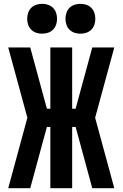

<svg xmlns="http://www.w3.org/2000/svg" viewBox="-20 -983 640 1003"><path d="M23 0 123 -368 23 -735H138L225 -415H243V-735H357V-415H375L462 -735H577L477 -368L577 0H462L375 -320H357V0H243V-320H225L138 0ZM400 -807Q384 -807 369 -812Q354 -817 343 -828Q332 -839 327 -854Q322 -869 322 -885Q322 -901 327 -916Q332 -931 343 -942Q354 -953 369 -958Q384 -963 400 -963Q416 -963 431 -958Q446 -953 457 -942Q468 -931 473 -916Q478 -901 478 -885Q478 -869 473 -854Q468 -839 457 -828Q446 -817 431 -812Q416 -807 400 -807ZM200 -807Q184 -807 169 -812Q154 -817 143 -828Q132 -839 127 -854Q122 -869 122 -885Q122 -901 127 -916Q132 -931 143 -942Q154 -953 169 -958Q184 -963 200 -963Q216 -963 231 -958Q246 -953 257 -942Q268 -931 273 -916Q278 -901 278 -885Q278 -869 273 -854Q268 -839 257 -828Q246 -817 231 -812Q216 -807 200 -807Z"/></svg>

Font: Iosevka Custom XBdEx
Style: Regular
Weight: 800
Width: 7
Monospace: yes
Designer: Belleve Invis
Foundry: Belleve Invis
Version: Version 11.2.4; ttfautohint (v1.8.4)